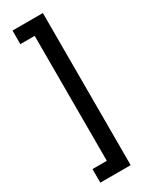

<svg xmlns="http://www.w3.org/2000/svg" viewBox="-254 -878 850 1090"><g transform="rotate(-30 171.5 -333.5)"><path d="M50 76H144V-743H50V-832H249V165H50Z"/></g></svg>

Font: Noto Sans Devanagari Condensed SemiBold
Style: Regular
Weight: 600
Width: 3
Designer: Jelle Bosma - Monotype Design Team
Foundry: Monotype Imaging Inc.
Version: Version 2.004; ttfautohint (v1.8.4.7-5d5b)